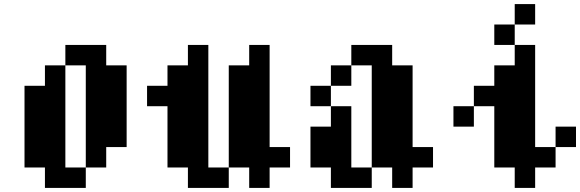

<svg xmlns="http://www.w3.org/2000/svg" viewBox="-20 -820 2840 940"><path d="M500 0H400V-500H300V-600H500V-500H600V-100H500ZM100 0V-400H200V-500H300V0H400V100H200V0Z M700 -300V-400H800V-500H900V-600H1000V0H1100V100H900V0H800V-300ZM1100 0V-500H1200V-600H1300V-100H1400V0H1300V100H1200V0Z M1800 0V-500H1700V-600H1900V-500H2000V-100H2100V0H2000V100H1900V0ZM1500 0V-200H1600V-300H1700V0H1800V100H1600V0ZM1500 -300V-400H1600V-300ZM1600 -400V-500H1700V-400Z M2600 0V100H2500V0H2400V-300H2300V-400H2400V-500H2500V-600H2600V-100H2700V0ZM2200 -200V-300H2300V-200ZM2400 -600V-700H2500V-600ZM2500 -700V-800H2600V-700ZM2700 -100V-200H2800V-100Z"/></svg>

Font: FT88 Gothique
Style: Regular
Weight: 400
Designer: Ange Degheest & Oriane Charvieux
Foundry: Velvetyne Type Foundry
Version: Version 1.000;FEAKit 1.0